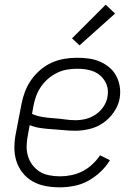

<svg xmlns="http://www.w3.org/2000/svg" viewBox="-20 -789 590 821"><path d="M236 12Q204 12 174.5 6.5Q145 1 119.5 -13.5Q94 -28 76 -51Q58 -74 49.5 -102Q41 -130 41.5 -161.5Q42 -193 49 -225L72 -345Q77 -371 87 -397.5Q97 -424 114 -448Q131 -472 153.5 -491Q176 -510 202 -521.5Q228 -533 255.5 -537.5Q283 -542 309 -542Q336 -542 361 -538.5Q386 -535 408.5 -525Q431 -515 449 -499.5Q467 -484 478 -462.5Q489 -441 492.5 -416Q496 -391 491 -365Q485 -335 465.5 -307.5Q446 -280 419 -262Q392 -244 361.5 -237Q331 -230 302 -230Q277 -230 252.5 -232.5Q228 -235 202.5 -236.5Q177 -238 153 -241.5Q129 -245 107 -254L100 -216Q95 -192 94 -168.5Q93 -145 99 -123.5Q105 -102 118 -84.5Q131 -67 149 -55.5Q167 -44 190 -39.5Q213 -35 237 -35Q260 -35 285 -40Q310 -45 332.5 -56.5Q355 -68 374.5 -86Q394 -104 408 -125L450 -104Q434 -77 409.5 -54Q385 -31 356.5 -15.5Q328 0 297 6Q266 12 236 12ZM304 -275Q325 -275 347 -280.5Q369 -286 388.5 -299Q408 -312 421.5 -331.5Q435 -351 439 -372Q443 -391 440.5 -408.5Q438 -426 429.5 -440.5Q421 -455 408.5 -466Q396 -477 380 -483.5Q364 -490 346 -492.5Q328 -495 310 -495Q289 -495 267.5 -491.5Q246 -488 225 -478Q204 -468 186 -452.5Q168 -437 155 -418Q142 -399 134.5 -378Q127 -357 123 -336L117 -302Q137 -293 160.5 -289Q184 -285 208.5 -283.5Q233 -282 256.5 -278.5Q280 -275 304 -275ZM320 -595 288 -625 432 -769 472 -731Z"/></svg>

Font: Lode Dark Term
Style: Italic
Weight: 400
Italic angle: -11°
Monospace: yes
Designer: Belleve Invis
Foundry: Belleve Invis
Version: Version 29.2.0